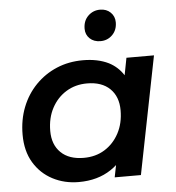

<svg xmlns="http://www.w3.org/2000/svg" viewBox="-54 -811 794 868"><g transform="rotate(-5 343.0 -377.0)"><path d="M269 7Q204 7 150.5 -21Q97 -49 65.5 -101.5Q34 -154 34 -228Q34 -296 56.5 -353Q79 -410 120 -452Q161 -494 215.5 -517Q270 -540 335 -540Q402 -540 451 -516Q492 -495 517 -456L532 -534H657L551 0H432L443 -55Q430 -43 416 -34Q355 7 269 7ZM301 -100Q355 -100 396 -125.5Q437 -151 461 -196Q485 -241 485 -300Q485 -362 448 -398Q411 -434 344 -434Q291 -434 249.5 -408.5Q208 -383 184 -338Q160 -293 160 -234Q160 -172 197 -136Q234 -100 301 -100ZM422 -619Q392 -619 373.5 -636.5Q355 -654 355 -681Q355 -717 377.5 -739Q400 -761 432 -761Q461 -761 479.5 -743Q498 -725 498 -698Q498 -663 476 -641Q454 -619 422 -619Z"/></g></svg>

Font: Montserrat Thin SemiBold
Style: Italic
Weight: 600
Italic angle: -11.3°
Version: Version 9.000